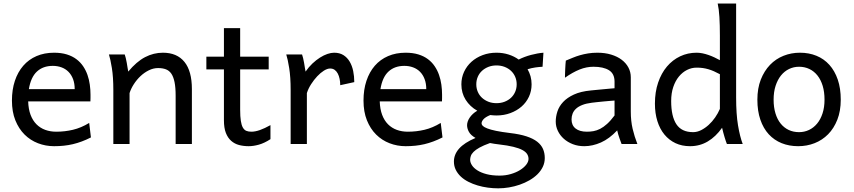

<svg xmlns="http://www.w3.org/2000/svg" viewBox="-20 -801 4749 1068"><path d="M136.7 -236.8Q138.2 -193.8 150.1 -162.1Q162.1 -130.4 182.9 -109.6Q203.6 -88.9 231.7 -78.6Q259.8 -68.4 293 -68.4Q340.3 -68.4 385.7 -79.1Q431.2 -89.8 476.1 -117.2L485.8 -36.6Q460 -23.4 435.1 -14.2Q410.2 -4.9 385.3 1Q360.4 6.8 334.7 9.5Q309.1 12.2 280.8 12.2Q233.9 12.2 191.4 -4.2Q148.9 -20.5 116.7 -52.5Q84.5 -84.5 65.4 -131.8Q46.4 -179.2 46.4 -241.7Q46.4 -302.2 62.7 -351.3Q79.1 -400.4 109.4 -435.3Q139.6 -470.2 183.1 -489Q226.6 -507.8 280.8 -507.8Q320.8 -507.8 351.6 -498.3Q382.3 -488.8 404.8 -471.9Q427.2 -455.1 442.4 -432.6Q457.5 -410.2 466.6 -384.3Q475.6 -358.4 479.5 -330.3Q483.4 -302.2 483.4 -274.9V-255.9Q483.4 -243.7 482.9 -236.8ZM273.4 -434.6Q219.7 -434.6 185.5 -403.1Q151.4 -371.6 140.6 -305.2H395.5Q395.5 -336.4 386.5 -360.6Q377.4 -384.8 361.1 -401.4Q344.7 -418 322.3 -426.3Q299.8 -434.6 273.4 -434.6Z M957 0V-268.6Q957 -314.5 950.9 -344.2Q944.8 -374 932.9 -391.4Q920.9 -408.7 902.6 -415.5Q884.3 -422.4 859.4 -422.4Q833 -422.4 807.9 -409.9Q782.7 -397.5 761.7 -377.7Q740.7 -357.9 724.6 -333Q708.5 -308.1 700.7 -283.2V0H610.4V-300.3Q610.4 -372.6 602.3 -422.6Q594.2 -472.7 585.9 -498H673.8Q676.8 -490.2 679.7 -477.8Q682.6 -465.3 685.1 -451.7Q687.5 -438 689.5 -424.8L693.4 -402.8Q739.7 -458.5 787.1 -483.2Q834.5 -507.8 886.2 -507.8Q964.4 -507.8 1005.9 -456.8Q1047.4 -405.8 1047.4 -305.2V0Z M1127.9 -485.8H1225.6V-644.5H1315.9V-485.8H1474.6V-415H1315.9V-190.4Q1315.9 -152.8 1319.6 -128.9Q1323.2 -105 1330.8 -91.6Q1338.4 -78.1 1350.1 -73.2Q1361.8 -68.4 1378.4 -68.4Q1399.4 -68.4 1425.8 -77.6Q1452.1 -86.9 1484.4 -105V-26.9Q1450.7 -4.9 1419.9 3.7Q1389.2 12.2 1363.3 12.2Q1334.5 12.2 1309.6 5.6Q1284.7 -1 1265.9 -17.6Q1247.1 -34.2 1236.3 -61.8Q1225.6 -89.4 1225.6 -131.8V-415H1127.9Z M1596.7 0V-300.3Q1596.7 -372.6 1588.6 -422.6Q1580.6 -472.7 1572.3 -498H1660.2Q1663.1 -490.2 1666 -477.8Q1668.9 -465.3 1671.4 -451.7Q1673.8 -438 1675.8 -424.8L1679.7 -402.8Q1697.3 -428.2 1718 -447.8Q1738.8 -467.3 1760 -480.7Q1781.2 -494.1 1801.5 -501Q1821.8 -507.8 1838.4 -507.8Q1869.1 -507.8 1890.4 -494.4Q1911.6 -481 1925 -458.3Q1938.5 -435.5 1944.6 -406Q1950.7 -376.5 1950.7 -344.2L1872.6 -327.1Q1872.6 -345.2 1869.1 -362.1Q1865.7 -378.9 1858.9 -391.8Q1852.1 -404.8 1841.6 -412.4Q1831.1 -419.9 1816.4 -419.9Q1800.8 -419.9 1781.7 -408Q1762.7 -396 1744.4 -376.5Q1726.1 -356.9 1710.4 -332.5Q1694.8 -308.1 1687 -283.2V0Z M2092.3 -236.8Q2093.8 -193.8 2105.7 -162.1Q2117.7 -130.4 2138.4 -109.6Q2159.2 -88.9 2187.3 -78.6Q2215.3 -68.4 2248.5 -68.4Q2295.9 -68.4 2341.3 -79.1Q2386.7 -89.8 2431.6 -117.2L2441.4 -36.6Q2415.5 -23.4 2390.6 -14.2Q2365.7 -4.9 2340.8 1Q2315.9 6.8 2290.3 9.5Q2264.6 12.2 2236.3 12.2Q2189.5 12.2 2147 -4.2Q2104.5 -20.5 2072.3 -52.5Q2040 -84.5 2021 -131.8Q2002 -179.2 2002 -241.7Q2002 -302.2 2018.3 -351.3Q2034.7 -400.4 2064.9 -435.3Q2095.2 -470.2 2138.7 -489Q2182.1 -507.8 2236.3 -507.8Q2276.4 -507.8 2307.1 -498.3Q2337.9 -488.8 2360.4 -471.9Q2382.8 -455.1 2397.9 -432.6Q2413.1 -410.2 2422.1 -384.3Q2431.2 -358.4 2435.1 -330.3Q2439 -302.2 2439 -274.9V-255.9Q2439 -243.7 2438.5 -236.8ZM2229 -434.6Q2175.3 -434.6 2141.1 -403.1Q2106.9 -371.6 2096.2 -305.2H2351.1Q2351.1 -336.4 2342 -360.6Q2333 -384.8 2316.7 -401.4Q2300.3 -418 2277.8 -426.3Q2255.4 -434.6 2229 -434.6Z M2629.4 -332Q2629.4 -309.6 2637.7 -290.3Q2646 -271 2661.1 -257.1Q2676.3 -243.2 2696.8 -235.1Q2717.3 -227.1 2741.7 -227.1Q2766.1 -227.1 2786.9 -235.1Q2807.6 -243.2 2822.5 -257.1Q2837.4 -271 2845.7 -290.3Q2854 -309.6 2854 -332Q2854 -354.5 2845.7 -373.8Q2837.4 -393.1 2822.5 -407Q2807.6 -420.9 2786.9 -429Q2766.1 -437 2741.7 -437Q2717.3 -437 2696.8 -429Q2676.3 -420.9 2661.1 -407Q2646 -393.1 2637.7 -373.8Q2629.4 -354.5 2629.4 -332ZM2756.3 2.4Q2742.2 0.5 2729.5 -1.2Q2716.8 -2.9 2705.6 -5.4Q2668.9 7.8 2647.2 20Q2625.5 32.2 2614 43.9Q2602.5 55.7 2598.9 66.7Q2595.2 77.6 2595.2 87.9Q2595.2 102.5 2605.2 118.2Q2615.2 133.8 2635.5 146.7Q2655.8 159.7 2686.5 167.7Q2717.3 175.8 2758.8 175.8Q2792 175.8 2821.3 167.2Q2850.6 158.7 2872.6 145Q2894.5 131.3 2907.2 115Q2919.9 98.6 2919.9 83Q2919.9 68.4 2912.1 55.9Q2904.3 43.5 2885.7 33.4Q2867.2 23.4 2835.4 15.6Q2803.7 7.8 2756.3 2.4ZM2998 -429.7Q2978.5 -428.7 2958 -425.8Q2937.5 -422.9 2914.6 -416Q2925.3 -397.5 2931.2 -376.5Q2937 -355.5 2937 -332Q2937 -294.4 2922.1 -262.7Q2907.2 -231 2880.9 -208Q2854.5 -185.1 2818.8 -171.9Q2783.2 -158.7 2741.7 -158.7Q2732.4 -158.7 2723.9 -159.4Q2715.3 -160.2 2707 -161.1Q2680.2 -149.9 2669.4 -137.7Q2658.7 -125.5 2658.7 -114.7Q2658.7 -107.9 2665.5 -100.8Q2672.4 -93.8 2690.4 -86.7Q2708.5 -79.6 2739 -73.2Q2769.5 -66.9 2817.4 -61Q2871.6 -54.7 2908.7 -42.5Q2945.8 -30.3 2968.3 -12.7Q2990.7 4.9 3000.5 27.6Q3010.3 50.3 3010.3 78.1Q3010.3 104.5 2999.3 127.2Q2988.3 149.9 2969.5 168.5Q2950.7 187 2925.3 201.7Q2899.9 216.3 2871.1 226.3Q2842.3 236.3 2811.5 241.5Q2780.8 246.6 2751.5 246.6Q2723.1 246.6 2693.8 242.7Q2664.6 238.8 2637.2 230.7Q2609.9 222.7 2585.7 210.4Q2561.5 198.2 2543.7 181.6Q2525.9 165 2515.4 144Q2504.9 123 2504.9 97.7Q2504.9 58.1 2533.9 25.4Q2563 -7.3 2625 -33.7Q2598.6 -48.8 2588.4 -67.4Q2578.1 -85.9 2578.1 -105Q2578.1 -114.3 2581.8 -125.2Q2585.4 -136.2 2592.8 -147Q2600.1 -157.7 2610.6 -167.5Q2621.1 -177.2 2634.8 -185.1Q2594.2 -208 2570.3 -245.8Q2546.4 -283.7 2546.4 -332Q2546.4 -369.1 2561.3 -401.4Q2576.2 -433.6 2602.5 -457.3Q2628.9 -481 2664.6 -494.4Q2700.2 -507.8 2741.7 -507.8Q2777.3 -507.8 2808.8 -497.8Q2840.3 -487.8 2865.2 -469.7Q2897 -485.8 2934.1 -495.6Q2971.2 -505.4 3002.9 -507.8Z M3398.4 -241.7Q3389.2 -241.2 3372.6 -239.7Q3356 -238.3 3337.4 -236.6Q3318.8 -234.9 3301 -232.9Q3283.2 -231 3271.5 -229.5Q3240.2 -225.6 3218.8 -217Q3197.3 -208.5 3184.1 -196.3Q3170.9 -184.1 3165 -168.7Q3159.2 -153.3 3159.2 -136.7Q3159.2 -104 3181.6 -86.2Q3204.1 -68.4 3244.6 -68.4Q3263.2 -68.4 3281.2 -71.5Q3299.3 -74.7 3318.1 -84.2Q3336.9 -93.8 3356.7 -111.6Q3376.5 -129.4 3398.4 -158.7ZM3488.8 -180.7Q3488.8 -127.9 3499 -84.5Q3509.3 -41 3525.4 0H3437.5Q3433.1 -11.7 3425.8 -32Q3418.5 -52.2 3413.1 -75.7Q3369.6 -29.3 3322.8 -8.5Q3275.9 12.2 3230 12.2Q3195.3 12.2 3166.3 1Q3137.2 -10.3 3116.2 -29.1Q3095.2 -47.9 3083.3 -72.5Q3071.3 -97.2 3071.3 -124.5Q3071.3 -152.3 3080.6 -180.9Q3089.8 -209.5 3112.3 -233.6Q3134.8 -257.8 3172.4 -275.1Q3210 -292.5 3266.6 -297.9Q3279.3 -299.3 3298.6 -301Q3317.9 -302.7 3337.6 -304.7Q3357.4 -306.6 3374.3 -308.1Q3391.1 -309.6 3398.4 -310.1V-346.7Q3398.4 -391.1 3367.4 -410.4Q3336.4 -429.7 3281.2 -429.7Q3242.2 -429.7 3203.9 -414.3Q3165.5 -398.9 3122.6 -368.7Q3122.6 -376.5 3123 -389.4Q3123.5 -402.3 3124 -416.3Q3124.5 -430.2 3125.5 -443.1Q3126.5 -456.1 3127.4 -463.9Q3146.5 -471.7 3165.8 -479.7Q3185.1 -487.8 3206.3 -493.9Q3227.5 -500 3251.5 -503.9Q3275.4 -507.8 3303.2 -507.8Q3345.2 -507.8 3379.6 -497.3Q3414.1 -486.8 3438.2 -468.5Q3462.4 -450.2 3475.6 -425.3Q3488.8 -400.4 3488.8 -371.1Z M3984.4 -388.2Q3966.3 -397.9 3950.7 -404.8Q3935.1 -411.6 3919.9 -416Q3904.8 -420.4 3889.2 -422.6Q3873.5 -424.8 3855 -424.8Q3827.1 -424.8 3801.8 -412.1Q3776.4 -399.4 3756.6 -375.5Q3736.8 -351.6 3725.1 -317.1Q3713.4 -282.7 3713.4 -239.3Q3713.4 -153.8 3742.4 -109.9Q3771.5 -65.9 3835.4 -65.9Q3857.9 -65.9 3880.1 -77.1Q3902.3 -88.4 3922.1 -106.4Q3941.9 -124.5 3958 -147.7Q3974.1 -170.9 3984.4 -195.3ZM4074.7 -258.8Q4074.7 -166.5 4085.2 -103.8Q4095.7 -41 4111.3 0H4023.4Q4018.1 -12.7 4010.5 -37.8Q4002.9 -63 3996.6 -90.3Q3961.4 -40.5 3917 -14.2Q3872.6 12.2 3818.4 12.2Q3773.4 12.2 3737.5 -4.6Q3701.7 -21.5 3676 -52.5Q3650.4 -83.5 3636.7 -127.2Q3623 -170.9 3623 -224.6Q3623 -289.6 3640.9 -341.8Q3658.7 -394 3689.9 -430.9Q3721.2 -467.8 3763.4 -487.8Q3805.7 -507.8 3855 -507.8Q3870.6 -507.8 3887.5 -504.4Q3904.3 -501 3921.1 -495.1Q3938 -489.3 3954.1 -481.7Q3970.2 -474.1 3984.4 -466.3V-603Q3984.4 -662.1 3981.7 -706.3Q3979 -750.5 3972.2 -781.2H4074.7Z M4283.2 -246.6Q4283.2 -204.1 4293.5 -170.4Q4303.7 -136.7 4322.5 -113.5Q4341.3 -90.3 4367.2 -78.1Q4393.1 -65.9 4424.8 -65.9Q4454.1 -65.9 4480 -78.1Q4505.9 -90.3 4525.1 -113.5Q4544.4 -136.7 4555.4 -170.4Q4566.4 -204.1 4566.4 -246.6Q4566.4 -289.6 4556.2 -323.5Q4545.9 -357.4 4527.1 -381.1Q4508.3 -404.8 4482.2 -417.2Q4456.1 -429.7 4424.8 -429.7Q4395 -429.7 4369.1 -417.2Q4343.3 -404.8 4324.2 -381.1Q4305.2 -357.4 4294.2 -323.5Q4283.2 -289.6 4283.2 -246.6ZM4192.9 -246.6Q4192.9 -309.6 4211.9 -358.2Q4231 -406.7 4263.2 -440.2Q4295.4 -473.6 4338.4 -490.7Q4381.3 -507.8 4429.7 -507.8Q4480 -507.8 4521.7 -490.7Q4563.5 -473.6 4593.5 -440.2Q4623.5 -406.7 4640.1 -358.2Q4656.7 -309.6 4656.7 -246.6Q4656.7 -183.6 4637.7 -135.3Q4618.7 -86.9 4586.4 -54.2Q4554.2 -21.5 4511.2 -4.6Q4468.3 12.2 4419.9 12.2Q4369.6 12.2 4327.9 -4.6Q4286.1 -21.5 4256.1 -54.2Q4226.1 -86.9 4209.5 -135.3Q4192.9 -183.6 4192.9 -246.6Z"/></svg>

Font: Andika Phon
Style: Regular
Weight: 400
Designer: Victor Gaultney, Annie Olsen, Julie Remington, Don Collingsworth, Eric Hays, Becca Hirsbrunner
Foundry: SIL International
Version: Version 5.000